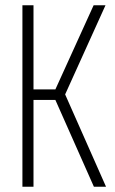

<svg xmlns="http://www.w3.org/2000/svg" viewBox="-20 -708 437 728"><path d="M65 0V-688H107V-369H190L335 -688H380L227 -350L382 0H336L190 -329H107V0Z"/></svg>

Font: Saira ExtraCondensed ExtraLight
Style: Regular
Weight: 250
Width: 2
Designer: Hector Gatti with collaboration of the Omnibus-Type team
Foundry: Omnibus-Type
Version: Version 1.101